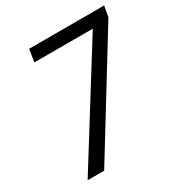

<svg xmlns="http://www.w3.org/2000/svg" viewBox="-166 -825 893 946"><g transform="rotate(-30 280.5 -352.5)"><path d="M60 0 479 -672V-634H123L134 -705H561L550 -644L154 0Z"/></g></svg>

Font: Nunito Sans 10pt SemiCondensed
Style: Italic
Weight: 400
Width: 4
Italic angle: -9°
Designer: Vernon Adams
Foundry: Vernon Adams
Version: Version 3.101;gftools[0.9.27]